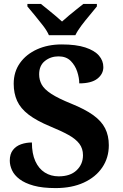

<svg xmlns="http://www.w3.org/2000/svg" viewBox="-20 -951 626 981"><path d="M264 10Q197 10 152 -2.5Q107 -15 80 -35.5Q53 -56 41.5 -81Q30 -106 30 -130Q30 -164 46 -184.5Q62 -205 88 -214Q114 -223 143 -223Q143 -166 160.5 -127.5Q178 -89 209 -69.5Q240 -50 280 -50Q339 -50 371.5 -81Q404 -112 404 -158Q404 -192 385.5 -216.5Q367 -241 330 -261.5Q293 -282 237 -305Q167 -334 126 -365.5Q85 -397 67.5 -435.5Q50 -474 50 -523Q50 -584 82 -629Q114 -674 169.5 -699Q225 -724 295 -724Q369 -724 416 -708.5Q463 -693 485.5 -667Q508 -641 508 -608Q508 -573 477.5 -549Q447 -525 385 -525Q385 -553 374.5 -585Q364 -617 341 -640Q318 -663 279 -663Q239 -663 209.5 -639.5Q180 -616 180 -571Q180 -543 193 -519Q206 -495 242 -471.5Q278 -448 345 -421Q414 -393 456 -363Q498 -333 517 -295.5Q536 -258 536 -209Q536 -145 502.5 -95.5Q469 -46 408 -18Q347 10 264 10ZM230 -771Q220 -794 199.5 -820.5Q179 -847 157.5 -873Q136 -899 120 -918V-931H189Q203 -920 222.5 -904Q242 -888 262 -871.5Q282 -855 297 -841Q312 -855 332 -871.5Q352 -888 372 -904Q392 -920 406 -931H475V-918Q460 -899 438 -873Q416 -847 396 -820.5Q376 -794 365 -771Z"/></svg>

Font: Noto Serif Armenian
Style: Regular
Weight: 400
Designer: Monotype Design Team
Foundry: Monotype Imaging Inc.
Version: Version 2.007